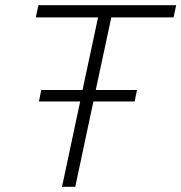

<svg xmlns="http://www.w3.org/2000/svg" viewBox="-20 -720 699 740"><path d="M219 0 289 -329H130L139 -373H298L358 -653H118L128 -700H659L649 -653H409L349 -373H508L499 -329H340L270 0Z"/></svg>

Font: Red Hat Text VF
Style: Italic
Weight: 300
Italic angle: -12°
Designer: Pentagram, MCKL
Foundry: Pentagram, MCKL
Version: Version 1.023